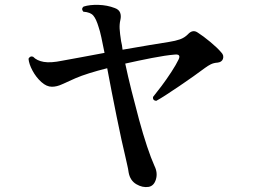

<svg xmlns="http://www.w3.org/2000/svg" viewBox="-20 -741 1040 788"><path d="M590 26Q565 30 539.5 15Q514 0 508 -33Q506 -48 502.5 -62.5Q499 -77 495 -96Q488 -124 478.5 -168Q469 -212 458.5 -263.5Q448 -315 438 -366.5Q428 -418 420 -461Q380 -451 346.5 -440.5Q313 -430 290 -420Q256 -405 234.5 -395Q213 -385 193 -385Q171 -385 149.5 -404.5Q128 -424 113.5 -451Q99 -478 97 -500Q104 -513 116 -508Q131 -492 159.5 -487Q188 -482 236 -492Q264 -497 310 -505.5Q356 -514 409 -524Q402 -560 396 -587.5Q390 -615 385 -629Q375 -663 363 -677Q351 -691 322 -693Q312 -705 323 -714Q348 -722 384 -721Q420 -720 451 -708Q468 -702 473 -689Q478 -676 474 -659Q470 -642 471 -623Q472 -604 477 -572Q479 -564 480.5 -555.5Q482 -547 483 -537Q542 -547 594 -556Q646 -565 674 -569Q700 -573 718.5 -579.5Q737 -586 751 -600Q771 -622 792 -607Q814 -593 843 -569Q872 -545 888 -526Q900 -514 895 -499Q890 -486 873 -484Q857 -483 845 -477Q833 -471 821 -462Q801 -447 773.5 -427.5Q746 -408 716.5 -388Q687 -368 661.5 -351.5Q636 -335 621 -327Q606 -329 608 -343Q622 -360 643 -388Q664 -416 683.5 -446Q703 -476 713 -497Q724 -520 697 -517Q660 -514 603.5 -503Q547 -492 494 -480Q505 -428 520 -368Q535 -308 551 -249Q567 -190 583.5 -140.5Q600 -91 614 -60Q628 -32 620 -5Q612 22 590 26Z"/></svg>

Font: Zen Old Mincho
Style: Bold
Weight: 700
Designer: Yoshimichi Ohira
Foundry: Positype
Version: Version 1.500